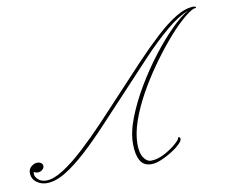

<svg xmlns="http://www.w3.org/2000/svg" viewBox="-136 -623 845 713"><g transform="rotate(-10 287.0 -266.5)"><path d="M636 -542Q642 -542 644 -538.5Q646 -535 639 -535Q638 -535 636 -535Q617 -527 588 -501Q559 -475 526 -436Q493 -397 460.5 -351Q428 -305 401 -256Q374 -207 358 -160.5Q342 -114 342 -75Q342 -41 354 -23.5Q366 -6 381 -6Q405 -6 431 -19.5Q457 -33 475.5 -49Q494 -65 494 -70Q494 -74 498 -74Q503 -74 503 -66Q503 -59 490 -46.5Q477 -34 457.5 -22Q438 -10 417.5 -1.5Q397 7 381 7Q351 7 338.5 -16Q326 -39 326 -76Q325 -120 346 -174.5Q367 -229 400.5 -285.5Q434 -342 473 -392.5Q512 -443 549 -479.5Q586 -516 612 -530Q576 -517 529 -477.5Q482 -438 430 -382.5Q378 -327 323 -268Q275 -217 229 -167.5Q183 -118 139.5 -78Q96 -38 57.5 -14.5Q19 9 -14 9Q-36 9 -53 -4Q-70 -17 -70 -40Q-70 -54 -59 -63Q-48 -72 -38 -72Q-26 -72 -21 -67Q-16 -62 -16 -56Q-16 -48 -23.5 -42Q-31 -36 -40 -36Q-48 -36 -51.5 -38.5Q-55 -41 -55 -41Q-55 -40 -55.5 -38Q-56 -36 -56 -33Q-56 -22 -44.5 -11.5Q-33 -1 -14 -1Q13 -1 50 -24.5Q87 -48 130 -87.5Q173 -127 219.5 -176Q266 -225 313 -276Q359 -326 403.5 -373Q448 -420 489.5 -458.5Q531 -497 568 -519.5Q605 -542 636 -542Z"/></g></svg>

Font: Kapakana Light
Style: Regular
Weight: 300
Designer: Kyosuke Nagai
Version: Version 1.000